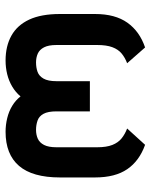

<svg xmlns="http://www.w3.org/2000/svg" viewBox="56 -596 553 706"><g transform="rotate(90 333.0 -243.5)"><path d="M513 -500 453 -434Q474 -426 489.5 -413.5Q505 -401 513.5 -379.5Q522 -358 522 -324V-174Q522 -145 513.5 -128.5Q505 -112 490.5 -105.5Q476 -99 458 -99Q440 -99 424 -104.5Q408 -110 399 -126.5Q390 -143 390 -174V-297H279V-174Q279 -143 269.5 -126.5Q260 -110 244.5 -104.5Q229 -99 210 -99Q192 -99 177.5 -105.5Q163 -112 154.5 -128.5Q146 -145 146 -174V-324Q146 -358 154 -379.5Q162 -401 177 -413.5Q192 -426 213 -434L155 -500Q96 -480 64 -435Q32 -390 32 -316V-187Q32 -118 52.5 -74Q73 -30 111.5 -8.5Q150 13 203 13Q229 13 253.5 7Q278 1 299 -11.5Q320 -24 335 -42Q349 -24 369.5 -11.5Q390 1 415 7Q440 13 465 13Q548 13 590.5 -36.5Q633 -86 633 -187V-316Q633 -390 602.5 -434.5Q572 -479 513 -500Z"/></g></svg>

Font: Advent Pro Expanded
Style: Bold
Weight: 700
Width: 7
Designer: VivaRado, Andreas Kalpakidis
Foundry: VivaRado, Andreas Kalpakidis
Version: Version 3.000